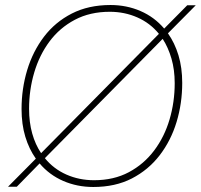

<svg xmlns="http://www.w3.org/2000/svg" viewBox="-20 -735 801 766"><path d="M12 10 123 -102Q96 -140 81 -189.5Q66 -239 66 -300Q66 -381 88.5 -455.5Q111 -530 155.5 -588.5Q200 -647 266.5 -681Q333 -715 421 -715Q485 -715 540.5 -691Q596 -667 635 -621L727 -714H761L650 -602Q677 -564 692 -514.5Q707 -465 707 -404Q707 -323 684.5 -248.5Q662 -174 617 -115.5Q572 -57 506 -23Q440 11 352 11Q288 11 232.5 -13Q177 -37 138 -83L47 10ZM96 -301Q96 -247 108.5 -202.5Q121 -158 144 -124L614 -600Q579 -643 528 -665.5Q477 -688 418 -688Q339 -688 278.5 -656Q218 -624 177.5 -569.5Q137 -515 116.5 -445.5Q96 -376 96 -301ZM355 -16Q434 -16 494 -48Q554 -80 595 -134.5Q636 -189 656.5 -258.5Q677 -328 677 -403Q677 -457 664 -501.5Q651 -546 629 -580L159 -104Q194 -61 245 -38.5Q296 -16 355 -16Z"/></svg>

Font: Prodigy Sans ExtraLight
Style: Italic
Weight: 200
Italic angle: -13°
Designer: Wei Huang
Foundry: Wei Huang
Version: Version 1.003; ttfautohint (v1.8.3)